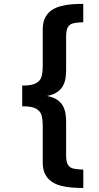

<svg xmlns="http://www.w3.org/2000/svg" viewBox="-20 -815 509 984"><path d="M407 148.4Q377.5 148.4 347.9 146.1Q318.2 143.8 291.5 136.8Q264.7 129.7 243.9 115.2Q223 100.8 211 76.9Q199 53 199 17V-173.9Q199 -200 193.7 -222Q188.4 -243.9 166.4 -257.3Q144.3 -270.6 93.8 -270.3V-376.3Q144.1 -376.3 166.3 -389.5Q188.4 -402.6 193.7 -424.7Q199 -446.8 199 -472.7V-663.5Q199 -699.5 211 -723.5Q223 -747.6 243.8 -762Q264.5 -776.5 291.2 -783.5Q317.9 -790.6 347.6 -792.9Q377.2 -795.2 406.7 -795.2V-701Q376.2 -700.4 356.6 -695.9Q337.1 -691.5 328 -676.2Q318.9 -660.9 318.9 -626.9V-455.8Q318.9 -435.9 315.9 -415.3Q312.9 -394.7 303.3 -376.3Q293.8 -357.8 274.1 -343.8Q254.4 -329.8 220.8 -323.1Q254.4 -316.8 274.1 -302.9Q293.8 -289.1 303.3 -270.5Q312.9 -251.9 315.9 -231.4Q318.9 -210.9 318.9 -190.9V-19.8Q318.9 14 328 29.3Q337.1 44.7 356.6 49.1Q376.2 53.4 407 54.3Z"/></svg>

Font: Comme
Style: Regular
Weight: 400
Designer: Vernon Adams
Foundry: Vernon Adams
Version: Version 1.000;gftools[0.9.27]